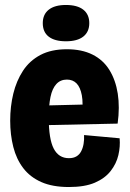

<svg xmlns="http://www.w3.org/2000/svg" viewBox="-20 -739 522 772"><path d="M257 13Q191 13 146 -7Q101 -27 73.5 -63Q46 -99 33.5 -148Q21 -197 21 -254Q21 -311 33.5 -362.5Q46 -414 72.5 -454.5Q99 -495 142.5 -518Q186 -541 249 -541Q309 -541 352 -519.5Q395 -498 420 -457.5Q445 -417 453.5 -362.5Q462 -308 453 -242L126 -235V-314L332 -319L309 -273Q315 -324 309 -356Q303 -388 288 -403.5Q273 -419 249 -419Q223 -419 206.5 -401Q190 -383 183 -349Q176 -315 176 -266Q176 -180 196 -141.5Q216 -103 257 -103Q275 -103 287 -110Q299 -117 306 -130Q313 -143 316 -160Q319 -177 318 -196L461 -183Q464 -150 456 -115.5Q448 -81 425 -51.5Q402 -22 361.5 -4.5Q321 13 257 13ZM245 -573Q200 -573 176 -591.5Q152 -610 152 -646Q152 -681 176 -700Q200 -719 245 -719Q291 -719 315 -700Q339 -681 339 -646Q339 -611 315 -592Q291 -573 245 -573Z"/></svg>

Font: Bricolage Grotesque 72pt SemiCondensed ExtraBold
Style: Regular
Weight: 800
Width: 4
Designer: Mathieu Triay
Foundry: Atelier Triay
Version: Version 1.001;gftools[0.9.33.dev8+g029e19f]